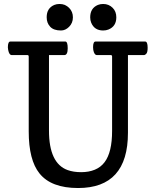

<svg xmlns="http://www.w3.org/2000/svg" viewBox="-20 -946 794 976"><path d="M630.4 -271Q630.4 9.8 377 9.8Q240.2 9.8 180.7 -64.5Q126 -132.3 126 -277.8V-658.2Q126 -666 119.6 -666H40Q26.4 -666 21.5 -692.4Q20.5 -699.2 20 -705.1Q20 -734.9 32.7 -734.9H312Q324.2 -734.9 324.2 -700.7Q324.2 -666 307.1 -666H229V-282.2Q229 -115.7 323.7 -81.5Q353.5 -70.8 392.6 -70.8Q431.6 -70.8 461.9 -83.3Q492.2 -95.7 511.7 -121.6Q549.8 -171.9 549.8 -280.8V-658.2Q549.8 -666 543.5 -666H473.1Q459 -666 454.1 -692.4Q453.1 -699.2 453.1 -706.1Q453.1 -734.9 465.8 -734.9H717.8Q730.5 -734.9 730.5 -703.6Q730.5 -680.2 723.9 -673.1Q717.3 -666 712.9 -666H630.4ZM217.3 -857.9V-858.9Q217.3 -904.3 255.9 -920.9Q267.6 -925.8 282.7 -925.8Q297.4 -925.8 309.6 -920.9Q322.3 -915 331.1 -906.2Q350.6 -886.7 350.6 -857.9Q350.6 -829.1 331.1 -809.6Q312.5 -791 290 -791Q252.9 -791 235.1 -810.1Q217.3 -829.1 217.3 -857.9ZM504.4 -791Q459.5 -791 443.4 -831.1Q438.5 -843.3 438.5 -857.9Q438.5 -904.3 477.5 -920.9Q489.7 -925.8 504.4 -925.8Q533.2 -925.8 552.7 -906.2Q571.3 -887.7 571.3 -857.9Q571.3 -812 531.2 -795.9Q519 -791 504.4 -791Z"/></svg>

Font: Copse
Style: Regular
Weight: 400
Version: Version 1.000